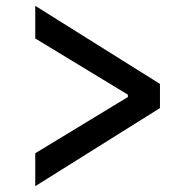

<svg xmlns="http://www.w3.org/2000/svg" viewBox="-20 -633 670 659"><path d="M529 -345V-262L101 6V-107L419 -300V-308L101 -501V-613Z"/></svg>

Font: IBM Plex Sans JP Medm
Style: Regular
Weight: 500
Designer: Mike Abbink; Paul van der Laan; Pieter van Rosmalen; Wujin Sim; Yejin Wi; Jinhee Kim; Boomi Park; Yona Kim; Kichan Ma
Foundry: Sandoll Inc.
Version: Version 1.002